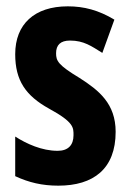

<svg xmlns="http://www.w3.org/2000/svg" viewBox="-20 -576 409 606"><path d="M345 -160C345 -249 292 -291 231 -330C163 -371 157 -384 157 -408C157 -434 171 -448 201 -448C245 -448 269 -430 303 -409L341 -514C291 -544 245 -556 194 -556C89 -556 28 -500 28 -405C28 -322 61 -274 135 -233C214 -190 212 -173 212 -149C212 -118 195 -100 162 -100C112 -100 64 -122 28 -145V-20C71 0 113 10 164 10C275 10 345 -43 345 -160Z"/></svg>

Font: Noto Sans Malayalam ExtraCondensed
Style: Bold
Weight: 700
Width: 2
Designer: Jelle Bosma - Monotype Design Team
Foundry: Monotype Imaging Inc.
Version: Version 2.104